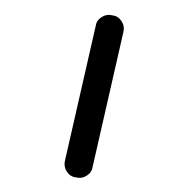

<svg xmlns="http://www.w3.org/2000/svg" viewBox="-20 -612 267 263"><path d="M84 -369Q76 -370 71.5 -377Q67 -384 69 -392L111 -576Q112 -584 119 -588.5Q126 -593 134 -591Q142 -590 146.5 -583Q151 -576 149 -568L107 -384Q106 -376 99 -371.5Q92 -367 84 -369Z"/></svg>

Font: Hoogli Light
Style: Regular
Weight: 300
Designer: Anand Singh Naorem
Foundry: Brand New Type
Version: Version 1.00 b007